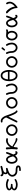

<svg xmlns="http://www.w3.org/2000/svg" viewBox="3264 -3954 823 7390"><g transform="rotate(-90 3675.0 -258.5)"><path d="M43 -120Q43 -142 52.5 -159.5Q62 -177 74 -189.5Q86 -202 97.5 -209.5Q109 -217 114 -220Q80 -239 61.5 -263.5Q43 -288 43 -318Q43 -346 60.5 -368.5Q78 -391 108 -407.5Q138 -424 177 -433Q216 -442 260 -442Q303 -442 349.5 -432.5Q396 -423 448 -400Q451 -399 456 -396.5Q461 -394 466.5 -390.5Q472 -387 476 -381.5Q480 -376 480 -368Q480 -357 470.5 -343Q461 -329 447 -329Q439 -329 423.5 -336.5Q408 -344 385 -352.5Q362 -361 330.5 -368.5Q299 -376 259 -376Q230 -376 202.5 -370.5Q175 -365 153 -356Q131 -347 117.5 -335Q104 -323 104 -310Q104 -298 117.5 -287.5Q131 -277 149 -268.5Q167 -260 186 -255.5Q205 -251 216 -251Q222 -251 233 -252Q244 -253 255 -253Q268 -253 276 -249Q284 -245 288.5 -239.5Q293 -234 294 -228.5Q295 -223 295 -220Q295 -210 286.5 -198Q278 -186 257 -186Q250 -186 242 -186.5Q234 -187 223 -187Q201 -187 180 -181.5Q159 -176 142 -167.5Q125 -159 114.5 -148.5Q104 -138 104 -127Q104 -116 115 -103.5Q126 -91 146.5 -80Q167 -69 196 -62Q225 -55 262 -55Q306 -55 338 -63.5Q370 -72 392.5 -82Q415 -92 430 -100.5Q445 -109 455 -109H458Q466 -107 473 -100.5Q480 -94 480 -83Q480 -62 456 -44.5Q432 -27 397.5 -15Q363 -3 325 4Q287 11 260 11Q217 11 177.5 1.5Q138 -8 108 -25Q78 -42 60.5 -66Q43 -90 43 -120Z M571 -193Q571 -231 584 -260.5Q597 -290 616.5 -313Q636 -336 659.5 -352.5Q683 -369 704 -380Q693 -388 678.5 -404.5Q664 -421 664 -454Q664 -477 670.5 -496Q677 -515 688 -532Q658 -533 638.5 -541.5Q619 -550 607.5 -562Q596 -574 591.5 -587.5Q587 -601 587 -613Q587 -635 599 -642.5Q611 -650 620 -650Q632 -650 641.5 -642Q651 -634 653 -622Q655 -611 661.5 -605Q668 -599 700 -599Q733 -599 773.5 -607Q814 -615 851.5 -624.5Q889 -634 917 -642Q945 -650 954 -650Q969 -650 978 -639.5Q987 -629 987 -616Q987 -604 981 -597Q975 -590 961 -584Q947 -578 923 -572.5Q899 -567 863 -558Q846 -554 822.5 -547Q799 -540 777 -528.5Q755 -517 740 -499Q725 -481 725 -454Q725 -442 735 -434Q745 -426 775 -426Q812 -426 839.5 -433.5Q867 -441 877 -441Q892 -441 901 -431Q910 -421 910 -408Q910 -397 905 -390.5Q900 -384 893.5 -380Q887 -376 881 -374Q875 -372 873 -372Q836 -361 794.5 -347.5Q753 -334 718.5 -313.5Q684 -293 661 -264Q638 -235 638 -195Q638 -172 648 -149Q658 -126 677.5 -108Q697 -90 726.5 -78.5Q756 -67 796 -67H812Q845 -67 879 -64Q913 -61 940.5 -50.5Q968 -40 985.5 -20.5Q1003 -1 1003 33Q1003 78 963 105.5Q923 133 827 133Q813 133 805.5 129Q798 125 794 119.5Q790 114 789 108.5Q788 103 788 100Q788 90 794 81.5Q800 73 811 69Q816 68 836 67.5Q856 67 878 65Q900 63 917.5 56.5Q935 50 935 35Q935 19 908 9.5Q881 0 808 0H793Q740 0 699 -16.5Q658 -33 629.5 -60Q601 -87 586 -122Q571 -157 571 -193Z M1069 -216Q1069 -261 1081 -301Q1093 -341 1115 -371Q1137 -401 1166 -418.5Q1195 -436 1230 -436Q1264 -436 1290.5 -420.5Q1317 -405 1337.5 -380Q1358 -355 1372.5 -322.5Q1387 -290 1396 -257Q1402 -269 1412 -295.5Q1422 -322 1431.5 -349Q1441 -376 1448.5 -397Q1456 -418 1457 -420Q1463 -431 1471.5 -433.5Q1480 -436 1488 -436Q1505 -436 1512.5 -428Q1520 -420 1520 -408Q1520 -400 1509 -366.5Q1498 -333 1482.5 -293Q1467 -253 1451 -215Q1435 -177 1425 -160Q1429 -149 1434 -134Q1439 -119 1446.5 -104.5Q1454 -90 1463.5 -78Q1473 -66 1486 -61Q1490 -72 1499.5 -77.5Q1509 -83 1520 -83Q1533 -83 1542.5 -75.5Q1552 -68 1552 -53Q1552 -32 1535.5 -13.5Q1519 5 1490 5Q1467 5 1449.5 -4.5Q1432 -14 1418.5 -28.5Q1405 -43 1396 -59Q1387 -75 1381 -87Q1360 -58 1339 -40Q1318 -22 1298.5 -12Q1279 -2 1261.5 1.5Q1244 5 1230 5Q1196 5 1166.5 -12Q1137 -29 1115.5 -59Q1094 -89 1081.5 -129Q1069 -169 1069 -216ZM1136 -216Q1136 -185 1143 -157Q1150 -129 1163 -107.5Q1176 -86 1193.5 -73.5Q1211 -61 1232 -61Q1255 -61 1276.5 -75.5Q1298 -90 1314.5 -108.5Q1331 -127 1341 -144.5Q1351 -162 1351 -167Q1351 -172 1349 -179.5Q1347 -187 1343 -201Q1333 -237 1322.5 -267.5Q1312 -298 1299 -321Q1286 -344 1269.5 -357Q1253 -370 1231 -370Q1209 -370 1191.5 -356.5Q1174 -343 1161.5 -321Q1149 -299 1142.5 -271.5Q1136 -244 1136 -216Z M1619 -24Q1619 -38 1626 -84Q1633 -130 1633 -216Q1633 -296 1626 -346Q1619 -396 1619 -407Q1619 -424 1631.5 -434Q1644 -444 1659 -444Q1665 -444 1672 -442.5Q1679 -441 1685.5 -435.5Q1692 -430 1696 -420Q1700 -410 1700 -394V-266Q1716 -293 1740.5 -323.5Q1765 -354 1799 -379Q1833 -404 1875 -420.5Q1917 -437 1968 -437Q2007 -437 2029.5 -429Q2052 -421 2052 -398Q2052 -383 2042 -373.5Q2032 -364 2020 -364Q2012 -364 1999 -367Q1986 -370 1966 -370Q1918 -370 1879.5 -352Q1841 -334 1812 -307Q1783 -280 1763.5 -249Q1744 -218 1733 -193Q1767 -178 1799.5 -157Q1832 -136 1865 -116.5Q1898 -97 1934 -82Q1970 -67 2011 -65Q2014 -65 2021 -64.5Q2028 -64 2035.5 -61Q2043 -58 2048.5 -51.5Q2054 -45 2054 -32Q2054 -29 2053 -23.5Q2052 -18 2048 -12.5Q2044 -7 2036.5 -3.5Q2029 0 2017 0Q1976 0 1938.5 -16Q1901 -32 1864.5 -55.5Q1828 -79 1792 -104.5Q1756 -130 1717 -149Q1710 -123 1705.5 -96Q1701 -69 1700 -38V-33Q1700 -5 1686 4.5Q1672 14 1659 14Q1644 14 1631.5 4Q1619 -6 1619 -24Z M2141 -215Q2141 -259 2157.5 -299Q2174 -339 2203.5 -369.5Q2233 -400 2273.5 -418Q2314 -436 2362 -436Q2410 -436 2450.5 -418Q2491 -400 2520.5 -369Q2550 -338 2566.5 -298Q2583 -258 2583 -215Q2583 -171 2566.5 -131Q2550 -91 2520.5 -61Q2491 -31 2450.5 -13Q2410 5 2362 5Q2318 5 2278 -11.5Q2238 -28 2207.5 -57.5Q2177 -87 2159 -127.5Q2141 -168 2141 -215ZM2208 -215Q2208 -182 2220.5 -153.5Q2233 -125 2254 -105Q2275 -85 2303 -73.5Q2331 -62 2362 -62Q2392 -62 2420 -73.5Q2448 -85 2469 -105Q2490 -125 2503 -153.5Q2516 -182 2516 -215Q2516 -248 2503.5 -276.5Q2491 -305 2470 -325.5Q2449 -346 2421 -357.5Q2393 -369 2362 -369Q2332 -369 2304 -357.5Q2276 -346 2255 -325.5Q2234 -305 2221 -276.5Q2208 -248 2208 -215Z M2654 -606Q2655 -628 2672.5 -634.5Q2690 -641 2712 -641Q2756 -641 2789.5 -620Q2823 -599 2847 -571Q2871 -543 2886 -514.5Q2901 -486 2907 -472Q2913 -457 2925 -423Q2937 -389 2952 -347Q2967 -305 2984.5 -259Q3002 -213 3020.5 -172.5Q3039 -132 3056.5 -102.5Q3074 -73 3090 -63Q3093 -61 3098 -59Q3103 -57 3108 -53Q3113 -49 3116.5 -43Q3120 -37 3120 -28Q3120 -14 3110 -4.5Q3100 5 3087 5Q3065 5 3043 -15Q3021 -35 3000.5 -67Q2980 -99 2962 -138.5Q2944 -178 2928.5 -216.5Q2913 -255 2901 -289Q2889 -323 2881 -344L2869 -317L2724 -23Q2717 -9 2710 -4.5Q2703 0 2689 0Q2666 0 2660.5 -10.5Q2655 -21 2655 -28Q2655 -36 2658 -42Q2661 -48 2663 -52L2844 -420Q2849 -430 2849 -434Q2849 -437 2839.5 -459Q2830 -481 2812.5 -506.5Q2795 -532 2769.5 -553Q2744 -574 2712 -574Q2704 -574 2698.5 -573Q2693 -572 2688 -572Q2674 -572 2664 -582Q2654 -592 2654 -606Z M3191 -215Q3191 -259 3207.5 -299Q3224 -339 3253.5 -369.5Q3283 -400 3323.5 -418Q3364 -436 3412 -436Q3460 -436 3500.5 -418Q3541 -400 3570.5 -369Q3600 -338 3616.5 -298Q3633 -258 3633 -215Q3633 -171 3616.5 -131Q3600 -91 3570.5 -61Q3541 -31 3500.5 -13Q3460 5 3412 5Q3368 5 3328 -11.5Q3288 -28 3257.5 -57.5Q3227 -87 3209 -127.5Q3191 -168 3191 -215ZM3258 -215Q3258 -182 3270.5 -153.5Q3283 -125 3304 -105Q3325 -85 3353 -73.5Q3381 -62 3412 -62Q3442 -62 3470 -73.5Q3498 -85 3519 -105Q3540 -125 3553 -153.5Q3566 -182 3566 -215Q3566 -248 3553.5 -276.5Q3541 -305 3520 -325.5Q3499 -346 3471 -357.5Q3443 -369 3412 -369Q3382 -369 3354 -357.5Q3326 -346 3305 -325.5Q3284 -305 3271 -276.5Q3258 -248 3258 -215Z M3718 -409Q3718 -423 3729.5 -432Q3741 -441 3752 -441Q3764 -441 3772 -434Q3780 -427 3785 -416Q3804 -374 3813 -338.5Q3822 -303 3825 -274.5Q3828 -246 3828 -225Q3828 -204 3830 -191Q3833 -169 3842.5 -146Q3852 -123 3868 -104.5Q3884 -86 3906.5 -74Q3929 -62 3958 -62Q3982 -62 4005.5 -72.5Q4029 -83 4047.5 -103.5Q4066 -124 4077 -153Q4088 -182 4088 -218Q4088 -260 4079 -291.5Q4070 -323 4059 -345.5Q4048 -368 4039 -383.5Q4030 -399 4030 -408Q4030 -422 4040.5 -431.5Q4051 -441 4064 -441Q4081 -441 4089.5 -429Q4098 -417 4103 -408Q4133 -357 4144 -308Q4155 -259 4155 -217Q4155 -172 4140.5 -132Q4126 -92 4099.5 -61.5Q4073 -31 4037 -13Q4001 5 3959 5Q3920 5 3885.5 -10.5Q3851 -26 3824.5 -53.5Q3798 -81 3781.5 -118.5Q3765 -156 3762 -200Q3761 -216 3760.5 -234Q3760 -252 3757.5 -274.5Q3755 -297 3748 -324Q3741 -351 3726 -384Q3723 -390 3720.5 -396Q3718 -402 3718 -409Z M4246 -319Q4246 -370 4256.5 -427Q4267 -484 4292.5 -532Q4318 -580 4359 -612Q4400 -644 4462 -644Q4513 -644 4553.5 -618Q4594 -592 4621.5 -548Q4649 -504 4663.5 -445Q4678 -386 4678 -319Q4678 -266 4666.5 -209Q4655 -152 4629.5 -104.5Q4604 -57 4562.5 -26Q4521 5 4461 5Q4403 5 4362 -24.5Q4321 -54 4295.5 -101Q4270 -148 4258 -205.5Q4246 -263 4246 -319ZM4313 -303Q4314 -254 4324 -210.5Q4334 -167 4353 -134Q4372 -101 4399 -81.5Q4426 -62 4462 -62Q4502 -62 4530 -84.5Q4558 -107 4575.5 -142.5Q4593 -178 4601.5 -220.5Q4610 -263 4611 -303ZM4609 -365Q4605 -409 4594 -447.5Q4583 -486 4564.5 -515Q4546 -544 4520.5 -560.5Q4495 -577 4462 -577Q4429 -577 4403.5 -560.5Q4378 -544 4359.5 -515Q4341 -486 4330 -447.5Q4319 -409 4315 -365Z M4766 -215Q4766 -259 4782.5 -299Q4799 -339 4828.5 -369.5Q4858 -400 4898.5 -418Q4939 -436 4987 -436Q5035 -436 5075.5 -418Q5116 -400 5145.5 -369Q5175 -338 5191.5 -298Q5208 -258 5208 -215Q5208 -171 5191.5 -131Q5175 -91 5145.5 -61Q5116 -31 5075.5 -13Q5035 5 4987 5Q4943 5 4903 -11.5Q4863 -28 4832.5 -57.5Q4802 -87 4784 -127.5Q4766 -168 4766 -215ZM4833 -215Q4833 -182 4845.5 -153.5Q4858 -125 4879 -105Q4900 -85 4928 -73.5Q4956 -62 4987 -62Q5017 -62 5045 -73.5Q5073 -85 5094 -105Q5115 -125 5128 -153.5Q5141 -182 5141 -215Q5141 -248 5128.5 -276.5Q5116 -305 5095 -325.5Q5074 -346 5046 -357.5Q5018 -369 4987 -369Q4957 -369 4929 -357.5Q4901 -346 4880 -325.5Q4859 -305 4846 -276.5Q4833 -248 4833 -215Z M5424 -499Q5424 -504 5426 -509Q5428 -514 5434.5 -524Q5441 -534 5452.5 -549.5Q5464 -565 5483 -591Q5498 -612 5515 -612Q5528 -612 5538.5 -602.5Q5549 -593 5549 -578Q5549 -572 5546.5 -566.5Q5544 -561 5537 -552.5Q5530 -544 5516.5 -530Q5503 -516 5481 -492Q5475 -485 5468 -479Q5461 -473 5451 -473Q5440 -473 5432 -480.5Q5424 -488 5424 -499ZM5293 -409Q5293 -423 5304.5 -432Q5316 -441 5327 -441Q5339 -441 5347 -434Q5355 -427 5360 -416Q5379 -374 5388 -338.5Q5397 -303 5400 -274.5Q5403 -246 5403 -225Q5403 -204 5405 -191Q5408 -169 5417.5 -146Q5427 -123 5443 -104.5Q5459 -86 5481.5 -74Q5504 -62 5533 -62Q5557 -62 5580.5 -72.5Q5604 -83 5622.5 -103.5Q5641 -124 5652 -153Q5663 -182 5663 -218Q5663 -260 5654 -291.5Q5645 -323 5634 -345.5Q5623 -368 5614 -383.5Q5605 -399 5605 -408Q5605 -422 5615.5 -431.5Q5626 -441 5639 -441Q5656 -441 5664.5 -429Q5673 -417 5678 -408Q5708 -357 5719 -308Q5730 -259 5730 -217Q5730 -172 5715.5 -132Q5701 -92 5674.5 -61.5Q5648 -31 5612 -13Q5576 5 5534 5Q5495 5 5460.5 -10.5Q5426 -26 5399.5 -53.5Q5373 -81 5356.5 -118.5Q5340 -156 5337 -200Q5336 -216 5335.5 -234Q5335 -252 5332.5 -274.5Q5330 -297 5323 -324Q5316 -351 5301 -384Q5298 -390 5295.5 -396Q5293 -402 5293 -409Z M5813 -215Q5813 -254 5825 -293Q5837 -332 5860.5 -364Q5884 -396 5919.5 -416Q5955 -436 6002 -436Q6040 -436 6073 -430.5Q6106 -425 6144 -425Q6160 -425 6171 -426.5Q6182 -428 6190 -430Q6198 -432 6204 -433.5Q6210 -435 6215 -435Q6229 -435 6236.5 -425.5Q6244 -416 6244 -405Q6244 -391 6234.5 -382Q6225 -373 6210 -367.5Q6195 -362 6177.5 -360Q6160 -358 6144 -358H6141Q6162 -326 6173 -291.5Q6184 -257 6184 -215Q6184 -172 6170.5 -132Q6157 -92 6133 -61.5Q6109 -31 6075 -13Q6041 5 5999 5Q5957 5 5923 -13Q5889 -31 5864.5 -61.5Q5840 -92 5826.5 -132Q5813 -172 5813 -215ZM5880 -215Q5880 -185 5888.5 -157Q5897 -129 5913 -108Q5929 -87 5950.5 -74.5Q5972 -62 5999 -62Q6026 -62 6047.5 -74.5Q6069 -87 6084.5 -108.5Q6100 -130 6108.5 -157.5Q6117 -185 6117 -215Q6117 -245 6108.5 -273Q6100 -301 6084 -322Q6068 -343 6046.5 -356Q6025 -369 5998 -369Q5970 -369 5948 -355Q5926 -341 5911 -319Q5896 -297 5888 -269.5Q5880 -242 5880 -215Z M6319 -216Q6319 -261 6331 -301Q6343 -341 6365 -371Q6387 -401 6416 -418.5Q6445 -436 6480 -436Q6514 -436 6540.5 -420.5Q6567 -405 6587.5 -380Q6608 -355 6622.5 -322.5Q6637 -290 6646 -257Q6652 -269 6662 -295.5Q6672 -322 6681.5 -349Q6691 -376 6698.5 -397Q6706 -418 6707 -420Q6713 -431 6721.5 -433.5Q6730 -436 6738 -436Q6755 -436 6762.5 -428Q6770 -420 6770 -408Q6770 -400 6759 -366.5Q6748 -333 6732.5 -293Q6717 -253 6701 -215Q6685 -177 6675 -160Q6679 -149 6684 -134Q6689 -119 6696.5 -104.5Q6704 -90 6713.5 -78Q6723 -66 6736 -61Q6740 -72 6749.5 -77.5Q6759 -83 6770 -83Q6783 -83 6792.5 -75.5Q6802 -68 6802 -53Q6802 -32 6785.5 -13.5Q6769 5 6740 5Q6717 5 6699.5 -4.5Q6682 -14 6668.5 -28.5Q6655 -43 6646 -59Q6637 -75 6631 -87Q6610 -58 6589 -40Q6568 -22 6548.5 -12Q6529 -2 6511.5 1.5Q6494 5 6480 5Q6446 5 6416.5 -12Q6387 -29 6365.5 -59Q6344 -89 6331.5 -129Q6319 -169 6319 -216ZM6386 -216Q6386 -185 6393 -157Q6400 -129 6413 -107.5Q6426 -86 6443.5 -73.5Q6461 -61 6482 -61Q6505 -61 6526.5 -75.5Q6548 -90 6564.5 -108.5Q6581 -127 6591 -144.5Q6601 -162 6601 -167Q6601 -172 6599 -179.5Q6597 -187 6593 -201Q6583 -237 6572.5 -267.5Q6562 -298 6549 -321Q6536 -344 6519.5 -357Q6503 -370 6481 -370Q6459 -370 6441.5 -356.5Q6424 -343 6411.5 -321Q6399 -299 6392.5 -271.5Q6386 -244 6386 -216Z M6856 -408Q6856 -422 6866.5 -430.5Q6877 -439 6893 -439Q6906 -439 6917.5 -433.5Q6929 -428 6939.5 -420Q6950 -412 6959.5 -402.5Q6969 -393 6977 -385Q7029 -331 7067.5 -259Q7106 -187 7118 -96Q7131 -107 7151 -125.5Q7171 -144 7190.5 -169Q7210 -194 7224 -225.5Q7238 -257 7238 -293Q7238 -317 7233 -334Q7228 -351 7221.5 -363Q7215 -375 7210 -384Q7205 -393 7205 -402Q7205 -415 7214.5 -425Q7224 -435 7238 -435Q7253 -435 7265.5 -420.5Q7278 -406 7286.5 -384.5Q7295 -363 7300 -338.5Q7305 -314 7305 -295Q7305 -253 7291.5 -215Q7278 -177 7254 -142.5Q7230 -108 7196 -76Q7162 -44 7121 -13Q7113 -8 7105 -1.5Q7097 5 7086 5Q7075 4 7069 -1.5Q7063 -7 7061 -13Q7059 -19 7058.5 -48.5Q7058 -78 7046 -122.5Q7034 -167 7004.5 -223Q6975 -279 6915 -339Q6896 -358 6884.5 -368Q6873 -378 6866.5 -384.5Q6860 -391 6858 -395.5Q6856 -400 6856 -408Z"/></g></svg>

Font: CMU Typewriter Custom
Style: Regular
Weight: 500
Monospace: yes
Version: Version 0.7.0